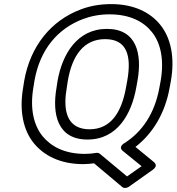

<svg xmlns="http://www.w3.org/2000/svg" viewBox="-20 -766 862 937"><path d="M758 -339C735 -211 673 -122 588 -68C588 -68 553 -50 581 -28L671 45L600 95L468 -15C463 -19 456 -21 451 -20C433 -17 413 -15 395 -15C293 -15 229 -52 188 -101C145 -154 125 -235 143 -339L148 -371C175 -526 263 -627 385 -673C425 -688 468 -696 514 -696C615 -696 681 -660 721 -610C764 -557 782 -475 764 -371ZM808 -339 814 -371C834 -486 814 -580 763 -644C716 -703 637 -746 523 -746C471 -746 421 -738 374 -720C230 -666 128 -542 98 -371L93 -339C73 -224 94 -129 146 -66C194 -8 272 35 387 35C405 35 421 33 439 31L577 147C584 153 597 153 608 146L725 63C755 42 732 26 730 24L641 -49C725 -114 786 -213 808 -339ZM407 -85C553 -85 622 -210 645 -339L651 -372C674 -502 648 -625 502 -625C356 -625 284 -501 261 -372L256 -339C233 -208 261 -85 407 -85ZM416 -135C392 -135 372 -140 356 -148C303 -175 289 -242 306 -339L311 -372C332 -494 388 -575 493 -575C599 -575 623 -495 601 -372L595 -339C573 -217 521 -135 416 -135Z"/></svg>

Font: Asimov
Style: WidOuIt
Weight: 500
Designer: Google
Version: Version 2.000980; 2014